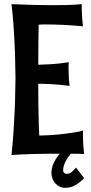

<svg xmlns="http://www.w3.org/2000/svg" viewBox="-20 -726 437 919"><path d="M382.8 127Q359.4 149.9 338.6 161.4Q317.9 172.9 292 172.9Q277.3 172.9 265.1 167Q252.9 161.1 244.4 151.4Q235.8 141.6 231 128.9Q226.1 116.2 226.1 102.1Q226.1 94.2 227.8 84Q229.5 73.7 233.9 62Q238.3 50.3 246.1 37.1Q253.9 23.9 266.1 9.8H245.1Q186 9.8 146.2 11Q106.4 12.2 81.5 13.2Q52.2 14.6 35.2 16.1Q38.6 -16.6 41.3 -49.8Q43.9 -83 45.9 -115.2Q47.9 -147.5 49.3 -177.2Q50.8 -207 51.8 -233.4Q53.7 -294.9 54.2 -351.1Q53.7 -409.7 51.8 -471.2Q50.8 -497.6 49.3 -526.6Q47.9 -555.7 45.9 -585.9Q43.9 -616.2 41.3 -646.7Q38.6 -677.2 35.2 -706.1Q96.2 -703.6 144.3 -702.4Q192.4 -701.2 230 -701.2Q267.1 -701.2 293.9 -701.9Q320.8 -702.6 337.9 -703.6Q357.9 -704.6 371.1 -706.1Q371.1 -706.5 371.1 -697.3Q371.1 -688 371.6 -672.9Q372.1 -657.7 373.3 -638.7Q374.5 -619.6 377 -600.1Q320.3 -605.5 277.8 -607.2Q235.4 -608.9 205.1 -608.9Q192.4 -608.9 182.9 -608.9Q173.3 -608.9 165 -607.9Q164.1 -553.7 163.6 -506.1Q163.1 -458.5 163.1 -416Q197.3 -417 224.1 -418.7Q251 -420.4 270 -422.9Q292 -425.3 309.1 -428.2Q308.6 -424.8 308.6 -420.4Q308.1 -416.5 308.1 -411.1Q308.1 -405.8 308.1 -398.9Q308.1 -383.3 309.1 -361.6Q310.1 -339.8 313 -314.9Q260.3 -321.8 222.2 -323.5Q184.1 -325.2 163.1 -325.2Q163.1 -274.4 163.6 -234.6Q164.1 -194.8 164.8 -164.6Q165.5 -134.3 166.3 -112.8Q167 -91.3 168 -77.1Q217.8 -78.1 256.8 -82Q295.9 -85.9 322.8 -90.1Q349.6 -94.2 363.8 -97.7Q377.9 -101.1 377.9 -102.1Q377.4 -99.6 377.4 -96.7Q377 -94.2 377 -90.3Q377 -86.4 377 -81.1Q377 -67.4 377.9 -44.4Q378.9 -21.5 382.8 11.2Q365.7 10.3 349.9 10Q334 9.8 318.8 9.8Q312 17.6 305.4 27.1Q298.8 36.6 293.7 46.9Q288.6 57.1 285.4 67.9Q282.2 78.6 282.2 88.9Q282.2 97.2 287.4 101.6Q292.5 106 299.8 106Q314 106 324.5 96.2Q335 86.4 344.2 76.2Z"/></svg>

Font: Rum Raisin
Style: Regular
Weight: 400
Designer: Astigmatic (AOETI)
Foundry: Astigmatic (AOETI)
Version: Version 1.000